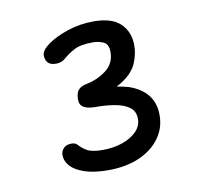

<svg xmlns="http://www.w3.org/2000/svg" viewBox="-55 -899 550 524"><g transform="rotate(-10 220.0 -637.5)"><path d="M205 -434Q167 -434 141 -442.5Q115 -451 102 -465Q89 -479 89 -497Q89 -507 96.5 -515Q104 -523 119 -523Q130 -523 136.5 -515Q143 -507 156.5 -499Q170 -491 200 -491Q230 -491 254.5 -499.5Q279 -508 294 -523Q309 -538 309 -558Q309 -579 294.5 -590Q280 -601 255.5 -605.5Q231 -610 200 -610Q179 -610 168 -616.5Q157 -623 157 -638Q157 -655 164 -664Q171 -673 187 -676Q218 -682 242.5 -700.5Q267 -719 267 -751Q267 -773 253 -779Q239 -785 224 -785Q189 -785 171 -775Q153 -765 142 -755Q131 -745 116 -745Q100 -745 93 -752.5Q86 -760 86 -773Q86 -787 107.5 -802.5Q129 -818 163.5 -829.5Q198 -841 236 -841Q286 -841 310 -818Q334 -795 334 -757Q334 -734 324 -709.5Q314 -685 286 -666Q278 -660 267 -655Q284 -652 299 -648Q334 -636 351.5 -613.5Q369 -591 369 -558Q369 -522 348.5 -494Q328 -466 291.5 -450Q255 -434 205 -434Z"/></g></svg>

Font: Shantell Sans Light Light
Style: Regular
Weight: 300
Version: Version 1.008;[ac192a2d6]